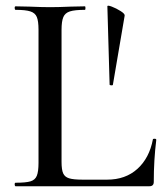

<svg xmlns="http://www.w3.org/2000/svg" viewBox="-20 -647 577 667"><path d="M514.2 -15.1Q514.2 0 499 0H34.2Q31.2 0 31 -6.1Q30.8 -12.2 34.2 -12.2Q70.3 -12.2 86.2 -17.1Q102.1 -22 107.9 -36.4Q113.8 -50.8 113.8 -81.1V-543.9Q113.8 -573.7 107.9 -587.9Q102.1 -602.1 85.4 -607.4Q68.8 -612.8 34.2 -612.8Q31.2 -612.8 31 -618.9Q30.8 -625 34.2 -625L82 -624Q126 -622.1 154.1 -622.1Q182.1 -622.1 226.1 -624L274.9 -625Q276.9 -625 276.9 -618.9Q276.9 -612.8 274.9 -612.8Q239.7 -612.8 222.9 -607.4Q206.1 -602.1 200 -587.6Q193.8 -573.2 193.8 -543V-85Q193.8 -57.1 199.5 -44.7Q205.1 -32.2 220 -27.6Q234.9 -22.9 267.1 -22.9H352.1Q416 -22.9 457.5 -60.5Q499 -98.1 511.2 -163.1Q511.2 -165 517.1 -165Q522.9 -165 522.9 -161.1Q514.2 -91.3 514.2 -15.1ZM413.1 -592.8 372.1 -352.1Q371.1 -350.1 366 -350.6Q360.8 -351.1 360.8 -353L353 -625Q353 -629.9 368.4 -624Q383.8 -618.2 398.9 -608.6Q414.1 -599.1 413.1 -592.8Z"/></svg>

Font: Cormorant-Medium
Style: Regular
Weight: 500
Designer: Christian Thalmann (Catharsis Fonts)
Version: Version 3.000